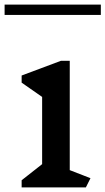

<svg xmlns="http://www.w3.org/2000/svg" viewBox="-39 -814 458 834"><path d="M334 0H55V-31L144 -101V-393L55 -455V-486L226 -550H264V-75L354 -40ZM-19 -794H399V-749H-19Z"/></svg>

Font: Inknut
Style: Antiqua
Weight: 400
Designer: Claus Eggers Srensen
Foundry: Claus Eggers Srensen
Version: Version 1.000; ttfautohint (v1.2) -l 7 -r 28 -G 50 -x 13 -D 